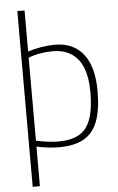

<svg xmlns="http://www.w3.org/2000/svg" viewBox="-62 -782 633 1034"><g transform="rotate(-5 254.5 -265.0)"><path d="M72 210V-740H111V-518Q145 -529 183 -535.5Q221 -542 256 -542Q358 -542 411.5 -473Q465 -404 465 -273Q465 -172 441 -109.5Q417 -47 366 -18.5Q315 10 233 10Q205 10 173.5 6.5Q142 3 111 -4V210ZM231 -21Q300 -21 343 -45Q386 -69 406 -124.5Q426 -180 426 -271Q426 -350 405.5 -402Q385 -454 344 -481Q303 -508 242 -508Q212 -508 179.5 -503Q147 -498 111 -485V-36Q148 -28 177 -24.5Q206 -21 231 -21Z"/></g></svg>

Font: Georama ExtraLight
Style: Regular
Weight: 250
Version: Version 1.001